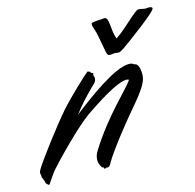

<svg xmlns="http://www.w3.org/2000/svg" viewBox="-200 -729 857 843"><g transform="rotate(-15 229.0 -308.0)"><path d="M237 -388C237 -395 234 -396 234 -401C234 -402 234 -404 235 -406C236 -408 236 -409 236 -409C236 -412 232 -409 228 -413C223 -417 225 -421 218 -421C218 -421 216 -423 214 -423C213 -423 213 -422 211 -421C203 -416 116 -335 72 -285C27 -234 -87 -84 -100 -57C-102 -53 -103 -49 -103 -46C-103 -42 -102 -39 -101 -37V-28C-101 -26 -101 -24 -99 -22C-94 -17 -98 -12 -93 -8C-92 -7 -92 -7 -92 -2C-92 1 -91 6 -79 14C-76 14 -73 10 -70 4C-63 -6 -50 -26 -39 -40C-7 -77 112 -200 171 -241C289 -322 343 -344 368 -344C373 -344 377 -343 380 -341C358 -305 255 -217 169 -80C157 -62 154 -48 154 -36C154 -24 158 -14 162 -7C169 7 171 -3 174 5C175 9 176 10 177 10C178 10 180 6 186 6C187 7 189 7 190 7C196 7 201 3 208 -11C217 -29 259 -88 319 -162C377 -235 443 -298 443 -347C443 -359 442 -400 420 -400C415 -405 407 -408 398 -408C330 -408 201 -310 123 -250C134 -262 141 -272 145 -277C166 -304 216 -354 226 -363C236 -372 237 -380 237 -388ZM391 -479C430 -506 554 -598 560 -614C561 -615 561 -617 561 -618C561 -624 552 -625 544 -625C540 -625 535 -624 531 -624C529 -624 525 -625 523 -625C519 -626 505 -629 500 -629C483 -629 425 -563 374 -530C357 -576 369 -630 345 -630C336 -629 326 -628 315 -628C308 -628 287 -626 286 -622C285 -620 285 -618 285 -616C285 -605 294 -590 300 -557C316 -475 312 -481 320 -470C321 -468 331 -468 332 -468C334 -468 346 -470 348 -470C351 -470 365 -468 368 -468C374 -468 384 -475 391 -479Z"/></g></svg>

Font: Oregano
Style: Italic
Weight: 400
Italic angle: -12°
Designer: Astigmatic (AOETI)
Foundry: Astigmatic (AOETI)
Version: Version 1.000